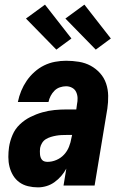

<svg xmlns="http://www.w3.org/2000/svg" viewBox="-20 -800 540 828"><path d="M143 8Q122 8 101 3Q80 -2 63.5 -14Q47 -26 36.5 -43.5Q26 -61 21 -81Q16 -101 16 -123Q16 -145 19 -166Q23 -192 34 -218Q45 -244 65.5 -263.5Q86 -283 111 -295.5Q136 -308 162.5 -315.5Q189 -323 215 -325.5Q241 -328 267 -328H309L312 -350Q315 -364 314.5 -377.5Q314 -391 308.5 -403Q303 -415 291 -421.5Q279 -428 265 -428Q252 -428 238.5 -423.5Q225 -419 215 -409Q205 -399 198.5 -386.5Q192 -374 189 -360H57Q62 -385 71.5 -408Q81 -431 95 -451.5Q109 -472 128.5 -489.5Q148 -507 170.5 -518Q193 -529 217.5 -533.5Q242 -538 265 -538Q293 -538 320.5 -533.5Q348 -529 371 -516.5Q394 -504 411.5 -484.5Q429 -465 437.5 -440Q446 -415 446.5 -387Q447 -359 443 -332L388 0H254L266 -73Q257 -56 244 -41Q231 -26 215 -14.5Q199 -3 180.5 2.5Q162 8 144 8Q144 8 144 8Q144 8 143 8ZM185 -102Q204 -102 223 -110Q242 -118 256 -133Q270 -148 277.5 -167Q285 -186 288 -205L291 -218H267Q256 -218 245 -217.5Q234 -217 222.5 -215Q211 -213 199.5 -209.5Q188 -206 178 -200Q168 -194 161.5 -183.5Q155 -173 153 -162Q152 -155 152 -148Q152 -141 152.5 -134.5Q153 -128 155 -122Q157 -116 161 -111Q165 -106 171.5 -104Q178 -102 185 -102ZM393 -586 262 -720 344 -780 458 -634ZM223 -586 92 -720 174 -780 288 -634Z"/></svg>

Font: Iosevka Curly Heavy Oblique
Style: Regular
Weight: 900
Italic angle: -9°
Monospace: yes
Designer: Belleve Invis
Foundry: Belleve Invis
Version: Version 11.1.0; ttfautohint (v1.8.3)